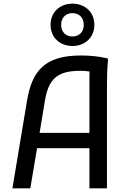

<svg xmlns="http://www.w3.org/2000/svg" viewBox="-20 -1032 702 1052"><path d="M377 -780C443 -780 497 -824 497 -896C497 -968 443 -1012 377 -1012C311 -1012 257 -968 257 -896C257 -824 311 -780 377 -780ZM377 -960C413 -960 439 -936 439 -896C439 -856 413 -832 377 -832C341 -832 315 -856 315 -896C315 -936 341 -960 377 -960ZM570 -712C518 -724 470 -728 422 -728C222 -728 155 -640 128 -480L48 0H146L183 -220H470V0H566V-540C566 -580 566 -660 572 -700ZM197 -304 226 -480C245 -591 286 -644 418 -644C438 -644 456 -643 471 -640C470 -625 470 -609 470 -592V-304Z"/></svg>

Font: Kufam Arabic Latin Roman Normal
Style: Regular
Weight: 400
Designer: Wael Morcos & Artur Schmal
Version: Version 1.200;PS 001.200;hotconv 1.0.88;makeotf.lib2.5.64775